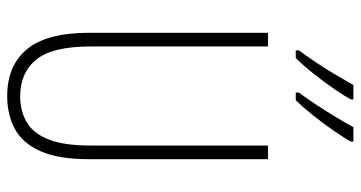

<svg xmlns="http://www.w3.org/2000/svg" viewBox="-254 -737 1001 533"><g transform="rotate(90 246.5 -470.5)"><path d="M422 -218Q422 -132 399.5 -82Q377 -32 337.5 -11Q298 10 247 10Q162 10 116.5 -45Q71 -100 71 -218V-714H109V-221Q109 -115 145.5 -70.5Q182 -26 247 -26Q288 -26 319 -44Q350 -62 367 -104.5Q384 -147 384 -221V-714H422ZM373 -944Q364 -927 344 -898Q324 -869 300.5 -839.5Q277 -810 258 -791H237V-800Q253 -821 272 -850Q291 -879 307.5 -906.5Q324 -934 333 -951H373ZM256 -944Q247 -927 227.5 -898.5Q208 -870 184.5 -840.5Q161 -811 141 -791H120V-800Q137 -823 156 -851.5Q175 -880 190.5 -907Q206 -934 216 -951H256Z"/></g></svg>

Font: Noto Sans Malayalam ExtraCondensed ExtraLight
Style: Regular
Weight: 200
Width: 2
Designer: Jelle Bosma - Monotype Design Team
Foundry: Monotype Imaging Inc.
Version: Version 2.104; ttfautohint (v1.8.4.7-5d5b)